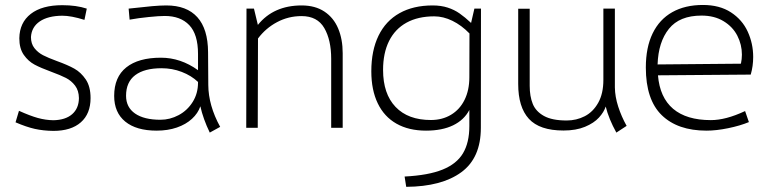

<svg xmlns="http://www.w3.org/2000/svg" viewBox="-20 -510 3058 766"><path d="M42 -22 55.7 -67.9Q100.1 -47.9 131.1 -39.3Q162.1 -30.8 192.9 -30.3Q241.2 -31.2 267.8 -54.4Q294.4 -77.6 294.9 -118.7Q294.4 -148.9 279.5 -168.5Q264.6 -188 243.2 -199Q221.7 -210 184.6 -223.6Q143.1 -238.8 117.9 -252.2Q92.8 -265.6 75 -291Q57.1 -316.4 57.1 -357.4Q58.1 -419.9 102.8 -454.6Q147.5 -489.3 228.5 -489.3Q284.7 -489.3 326.2 -475.6L316.9 -430.7Q264.2 -447.3 228.5 -447.3Q171.4 -446.8 138.7 -424.6Q106 -402.3 103.5 -362.3Q103.5 -335.4 117.4 -317.9Q131.3 -300.3 151.6 -289.8Q171.9 -279.3 206.5 -266.6Q250 -251 276.6 -236.1Q303.2 -221.2 322.3 -192.9Q341.3 -164.6 341.3 -118.7Q341.3 -56.2 302.5 -22Q263.7 12.2 192.9 12.2Q152.8 11.7 118.9 4.2Q85 -3.4 42 -22Z M816.9 19Q790.5 -35.6 779.3 -85.9Q770 -58.1 745.8 -35.9Q721.7 -13.7 685.5 -1.2Q649.4 11.2 605 11.2Q523.9 11.2 479.7 -24.9Q435.5 -61 435.5 -127.4Q435.5 -202.6 483.9 -241.2Q532.2 -279.8 622.1 -279.8Q700.7 -279.8 770 -230V-294.9Q770 -373 735.1 -409.7Q700.2 -446.3 637.2 -446.3Q614.7 -446.3 573.5 -442.1Q532.2 -438 497.1 -431.6L493.2 -475.6Q552.7 -482.4 586.7 -485.4Q620.6 -488.3 643.6 -488.3Q725.1 -488.3 767.3 -441.4Q809.6 -394.5 810.1 -301.8L811 -170.9Q811.5 -89.4 858.4 -3.9ZM770 -180.2V-183.1Q743.2 -208.5 705.1 -223.1Q667 -237.8 624.5 -237.8Q556.2 -237.8 519.5 -210.2Q482.9 -182.6 482.9 -127.9Q482.9 -82 518.8 -57.1Q554.7 -32.2 620.1 -32.2Q658.2 -32.2 692.9 -50.8Q727.5 -69.3 748.8 -103.3Q770 -137.2 770 -180.2Z M1347.2 -297.9V0H1301.3V-275.4Q1301.3 -350.6 1273.7 -398.2Q1246.1 -445.8 1183.1 -445.8Q1130.4 -445.8 1085.2 -421.6Q1040 -397.5 1009.3 -356.4L1008.3 0H962.4L963.4 -475.6H993.2L1008.8 -410.6Q1071.3 -488.3 1183.6 -488.3Q1237.3 -488.3 1274.2 -463.9Q1311 -439.5 1329.1 -396.5Q1347.2 -353.5 1347.2 -297.9Z M1898.9 -475.6 1898.4 0Q1898.4 120.1 1820.3 177.2Q1742.2 234.4 1600.6 235.4L1594.2 194.3Q1689 189.5 1745.4 166.7Q1801.8 144 1827.1 101.6Q1852.5 59.1 1852.5 -7.3V-71.3Q1831.5 -31.2 1787.6 -10Q1743.7 11.2 1679.7 11.2Q1610.8 11.2 1561.8 -16.6Q1512.7 -44.4 1487.1 -97.7Q1461.4 -150.9 1461.4 -225.6Q1461.4 -308.6 1490.2 -367.7Q1519 -426.8 1574 -457.5Q1628.9 -488.3 1706.1 -488.3Q1739.7 -488.3 1766.1 -479.7Q1792.5 -471.2 1813.7 -456.3Q1835 -441.4 1859.4 -418.5L1872.6 -475.6ZM1852.5 -201.2Q1853 -273.4 1853 -376.5Q1821.3 -409.2 1784.9 -427Q1748.5 -444.8 1712.4 -444.8Q1647.9 -444.8 1602.1 -419.7Q1556.2 -394.5 1532.2 -346.4Q1508.3 -298.3 1508.3 -231Q1508.3 -135.7 1558.1 -83.5Q1607.9 -31.2 1699.2 -31.2Q1744.6 -31.2 1779.5 -52.2Q1814.5 -73.2 1833.5 -111.8Q1852.5 -150.4 1852.5 -201.7Z M2439 19Q2408.7 -35.6 2396.5 -85Q2389.6 -63 2369.6 -41Q2349.6 -19 2314 -4.2Q2278.3 10.7 2228 10.7Q2132.8 10.7 2090.1 -35.9Q2047.4 -82.5 2047.4 -174.8V-475.1H2093.3V-167.5Q2093.3 -125.5 2105.5 -95.5Q2117.7 -65.4 2150.1 -47.4Q2182.6 -29.3 2240.7 -29.3Q2279.8 -29.3 2313 -46.4Q2346.2 -63.5 2366.7 -100.1Q2387.2 -136.7 2387.2 -191.4V-475.6H2433.1V-161.1Q2433.6 -124.5 2446.3 -85Q2459 -45.4 2480 -7.8Z M2984.9 -282.7Q2984.9 -246.1 2975.1 -212.4L2605 -209.5Q2612.3 -121.1 2665.5 -75.9Q2718.8 -30.8 2815.9 -30.8Q2845.7 -30.8 2879.2 -39.6Q2912.6 -48.3 2952.6 -66.9L2967.8 -22.9Q2932.6 -8.3 2885 1.5Q2837.4 11.2 2798.8 11.2Q2683.6 11.2 2620.1 -50.5Q2556.6 -112.3 2556.6 -240.7Q2556.6 -320.8 2583.7 -376.7Q2610.8 -432.6 2661.9 -461.4Q2712.9 -490.2 2784.2 -490.2Q2851.1 -490.2 2896.2 -460.7Q2941.4 -431.2 2963.1 -383.8Q2984.9 -336.4 2984.9 -282.7ZM2939.9 -292Q2939.9 -332 2921.6 -367.7Q2903.3 -403.3 2866.7 -425.5Q2830.1 -447.8 2778.8 -447.8Q2690.9 -447.8 2648.7 -395Q2606.4 -342.3 2603.5 -252.9L2936 -255.9Q2939.9 -274.4 2939.9 -292Z"/></svg>

Font: Selawik Light
Style: Regular
Weight: 300
Designer: Aaron Bell
Foundry: Microsoft Corporation
Version: Version 1.01